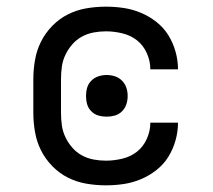

<svg xmlns="http://www.w3.org/2000/svg" viewBox="-20 -548 640 576"><path d="M298 8Q268 8 239 3Q210 -2 184 -15Q158 -28 137 -49.5Q116 -71 103 -97Q90 -123 85 -152Q80 -181 80 -210V-310Q80 -339 85 -368Q90 -397 103 -423Q116 -449 137 -470.5Q158 -492 184 -505Q210 -518 239 -523Q268 -528 298 -528Q325 -528 351.5 -524Q378 -520 403 -509.5Q428 -499 449.5 -482Q471 -465 485 -442.5Q499 -420 506.5 -393.5Q514 -367 514 -340Q514 -340 514 -340Q514 -340 514 -340H431Q431 -340 431 -340Q431 -340 431 -340Q431 -365 420.5 -388.5Q410 -412 391 -427Q372 -442 347 -448Q322 -454 298 -454Q279 -454 260.5 -450.5Q242 -447 225.5 -438Q209 -429 196.5 -414.5Q184 -400 176 -383Q168 -366 165.5 -347.5Q163 -329 163 -310V-210Q163 -191 165.5 -172.5Q168 -154 176 -137Q184 -120 196.5 -105.5Q209 -91 225.5 -82Q242 -73 260.5 -69.5Q279 -66 298 -66Q322 -66 347 -72Q372 -78 391 -93Q410 -108 420.5 -131.5Q431 -155 431 -180Q431 -180 431 -180Q431 -180 431 -180H514Q514 -180 514 -180Q514 -180 514 -180Q514 -153 506.5 -126.5Q499 -100 485 -77.5Q471 -55 449.5 -38Q428 -21 403 -10.5Q378 0 351.5 4Q325 8 298 8ZM300 -198Q287 -198 275 -201.5Q263 -205 254 -214Q245 -223 241.5 -235Q238 -247 238 -260Q238 -273 241.5 -285Q245 -297 254 -306Q263 -315 275 -319Q287 -323 300 -323Q313 -323 325 -319Q337 -315 346 -306Q355 -297 359 -285Q363 -273 363 -260Q363 -247 359 -235Q355 -223 346 -214Q337 -205 325 -201.5Q313 -198 300 -198Z"/></svg>

Font: Zed Mono Extended
Style: Regular
Weight: 400
Width: 7
Monospace: yes
Designer: Belleve Invis
Foundry: Belleve Invis
Version: Version 1.0.0; ttfautohint (v1.8.4)